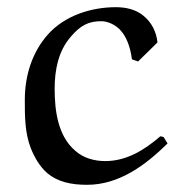

<svg xmlns="http://www.w3.org/2000/svg" viewBox="-20 -495 526 534"><path d="M435 -114 426 -116C382 -78 332 -47 273 -47C243 -47 212 -55 189 -76C141 -117 132 -187 132 -248C132 -300 142 -353 177 -393C205 -426 228 -436 262 -436C280 -436 301 -426 314 -412C331 -394 342 -367 347 -330L364 -324L418 -377C415 -406 402 -433 378 -452C357 -469 330 -475 302 -475C234 -475 161 -452 114 -400C69 -350 49 -284 49 -217C49 -171 49 -125 66 -82C76 -57 91 -31 112 -13C141 11 178 19 222 19C311 19 384 -35 446 -96Z"/></svg>

Font: Neo Euler
Style: Euler
Weight: 500
Designer: Hermann Zapf
Version: Version 000.002